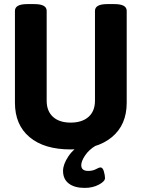

<svg xmlns="http://www.w3.org/2000/svg" viewBox="-20 -722 691 938"><path d="M325 8Q196 8 124.5 -52Q53 -112 53 -220V-669Q53 -702 113 -702H148Q208 -702 208 -669V-230Q208 -179 239 -151Q270 -123 325 -123Q381 -123 412.5 -151Q444 -179 444 -230V-669Q444 -702 504 -702H539Q599 -702 599 -669V-220Q599 -112 526.5 -52Q454 8 325 8ZM394 196Q344 196 316 174.5Q288 153 288 113Q288 81 314 42Q340 3 382 -17L447 -10Q415 9 396 37Q377 65 377 85Q377 113 411 113Q433 113 448.5 104.5Q464 96 471 96Q482 96 487.5 115.5Q493 135 493 148Q493 164 463 180Q433 196 394 196Z"/></svg>

Font: Asap Semi Condensed
Style: Bold
Weight: 700
Width: 4
Designer: Pablo Cosgaya
Foundry: Omnibus-Type
Version: Version 3.001; ttfautohint (v1.8.4.7-5d5b)